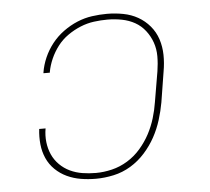

<svg xmlns="http://www.w3.org/2000/svg" viewBox="-44 -575 688 630"><g transform="rotate(-5 300.0 -260.0)"><path d="M248 8Q222 8 198 4Q174 0 152.5 -10Q131 -20 114 -36.5Q97 -53 87.5 -74.5Q78 -96 75.5 -120.5Q73 -145 76 -171H97Q93 -148 95.5 -126Q98 -104 106.5 -85Q115 -66 130 -51Q145 -36 164 -27Q183 -18 204.5 -14.5Q226 -11 249 -11Q275 -11 302 -17.5Q329 -24 353.5 -39Q378 -54 397 -76Q416 -98 429 -122.5Q442 -147 450 -173.5Q458 -200 462 -226L479 -326Q483 -351 483 -375Q483 -399 475.5 -420.5Q468 -442 454 -460Q440 -478 420.5 -489Q401 -500 377.5 -504.5Q354 -509 330 -509Q308 -509 285.5 -506Q263 -503 241 -494Q219 -485 199 -471Q179 -457 164.5 -438Q150 -419 140.5 -397.5Q131 -376 127 -354V-352H106V-354Q110 -379 120.5 -403Q131 -427 147.5 -448Q164 -469 186 -485Q208 -501 232 -511Q256 -521 281 -524.5Q306 -528 330 -528Q357 -528 383.5 -523Q410 -518 432 -505.5Q454 -493 470.5 -473.5Q487 -454 495 -429.5Q503 -405 503.5 -378Q504 -351 499 -323L483 -223Q478 -195 469 -166Q460 -137 445.5 -110.5Q431 -84 410 -60.5Q389 -37 362.5 -21Q336 -5 306 1.5Q276 8 248 8Z"/></g></svg>

Font: Iosevka Etoile Thin
Style: Italic
Weight: 100
Italic angle: -9°
Designer: Belleve Invis
Foundry: Belleve Invis
Version: Version 22.1.2; ttfautohint (v1.8.4)